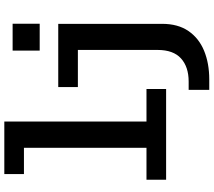

<svg xmlns="http://www.w3.org/2000/svg" viewBox="-70 -720 990 890"><g transform="rotate(-90 425.0 -275.0)"><path d="M37 0V-91H185V-659H63V-750H306.5V-91H457.5V0ZM635.5 -711.5H760V-586H635.5ZM453.5 200V104.5H492Q560 104.5 599.2 69Q638.5 33.5 638.5 -39.5V-409H466.5V-500H759.5V-18.5Q759.5 55 726.2 103.5Q693 152 634.8 176Q576.5 200 501.5 200Z"/></g></svg>

Font: Trispace Medium
Style: Regular
Weight: 500
Designer: Tyler Finck
Foundry: Etcetera Type Company
Version: Version 1.210; ttfautohint (v1.8.3)